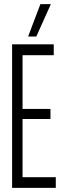

<svg xmlns="http://www.w3.org/2000/svg" viewBox="-20 -916 304 936"><path d="M39 0V-700H242V-647H90V-385H226V-336H90V-52H252V0ZM117 -738 177 -896H228L157 -738Z"/></svg>

Font: Georama Extra Condensed Light
Style: Regular
Weight: 300
Width: 2
Designer: Jean-Baptiste Levee
Foundry: Production Type
Version: Version 1.000